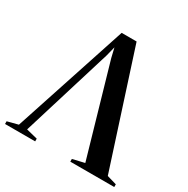

<svg xmlns="http://www.w3.org/2000/svg" viewBox="-194 -897 1024 1046"><g transform="rotate(30 317.5 -374.0)"><path d="M-25.5 0V-17L42 -34.5L276.5 -747.5H370.5L601 -34.5L661.5 -17V0H385V-17L459.5 -34.5L296 -600.5L282 -659.5L267.5 -601.5L93.5 -34.5L164 -17V0Z"/></g></svg>

Font: Merriweather 144pt SemiBold
Style: Regular
Weight: 600
Version: Version 2.100